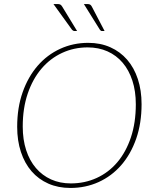

<svg xmlns="http://www.w3.org/2000/svg" viewBox="-20 -923 772 950"><path d="M680.5 -407.5Q680.5 -313 653.8 -236.5Q627 -160 579.8 -105.8Q532.5 -51.5 468 -22.2Q403.5 7 328 7Q268 7 219.2 -14.5Q170.5 -36 136.2 -75.5Q102 -115 83.5 -171Q65 -227 65 -295.5Q65 -390 92 -466.5Q119 -543 166.2 -597.5Q213.5 -652 277.8 -681.5Q342 -711 416.5 -711Q477 -711 525.8 -689.2Q574.5 -667.5 609 -627.8Q643.5 -588 662 -532Q680.5 -476 680.5 -407.5ZM652 -407Q652 -472 635 -524Q618 -576 587 -612.5Q556 -649 512 -668.8Q468 -688.5 413.5 -688.5Q346 -688.5 287.2 -661.2Q228.5 -634 185.2 -583.2Q142 -532.5 117.2 -460Q92.5 -387.5 92.5 -297Q92.5 -232 109.5 -180Q126.5 -128 157.8 -91.5Q189 -55 232.8 -35.2Q276.5 -15.5 330.5 -15.5Q399.5 -15.5 458.5 -42.5Q517.5 -69.5 560.5 -120.2Q603.5 -171 627.8 -243.5Q652 -316 652 -407ZM412.5 -903Q421.5 -903 426.2 -900Q431 -897 434.5 -890L497.5 -769.5H485Q481 -769.5 479 -771Q477 -772.5 474.5 -775.5L395 -903ZM265 -903Q274 -903 278.8 -900.2Q283.5 -897.5 288 -890L361.5 -769.5H348Q342.5 -769.5 336.5 -775.5L244.5 -903Z"/></svg>

Font: Lato ExtraLight
Style: Italic
Weight: 275
Italic angle: -7°
Designer: Lukasz Dziedzic with Adam Twardoch and Botio Nikoltchev
Foundry: tyPoland Lukasz Dziedzic
Version: Version 2.015; 2015-08-06; http://www.latofonts.com/